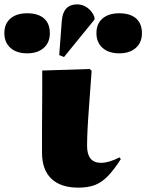

<svg xmlns="http://www.w3.org/2000/svg" viewBox="-144 -848 672 882"><path d="M216 14Q135 14 92 -27Q49 -68 49 -147Q49 -155 49 -184Q49 -213 49 -254.5Q49 -296 49.5 -341.5Q50 -387 50 -427Q50 -467 50 -493.5Q50 -520 50 -524L268 -531L277 -523Q270 -425 265 -359Q260 -293 258 -250Q256 -207 256 -178Q256 -100 320 -100Q356 -100 405 -125L411 -117Q379 -67 350.5 -38Q322 -9 290.5 2.5Q259 14 216 14ZM150 -586 128 -595 140 -753Q146 -828 211 -828Q236 -828 258 -812Q280 -796 290 -769V-758ZM-19 -603Q-68 -603 -96 -628Q-124 -653 -124 -696Q-124 -739 -96 -763Q-68 -787 -19 -787Q31 -787 58 -763.5Q85 -740 85 -695Q85 -653 57 -628Q29 -603 -19 -603ZM404 -603Q355 -603 327 -628Q299 -653 299 -696Q299 -739 327 -763Q355 -787 404 -787Q454 -787 481 -763.5Q508 -740 508 -695Q508 -653 480 -628Q452 -603 404 -603Z"/></svg>

Font: Display Black
Style: Regular
Weight: 900
Designer: Latin by Veronika Burian and Jose Scaglione. Greek by Irene Vlachou. Cyrillic by Vera Evstafieva.
Foundry: TypeTogether
Version: Version 3.002